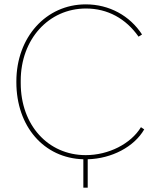

<svg xmlns="http://www.w3.org/2000/svg" viewBox="-20 -725 709 880"><path d="M362 135H382V5C492 2 595 -52 641 -132L626 -142C580 -66 478 -14 373 -14C200 -14 75 -152 75 -344V-355C75 -545 203 -686 374 -686C473 -686 557 -640 615 -557L631 -567C575 -653 481 -705 373 -705C191 -705 55 -554 55 -352V-348C55 -146 181 0 362 5Z"/></svg>

Font: Fixel Display Thin
Style: Regular
Weight: 100
Designer: AlfaBravo + MacPaw
Foundry: Kyrylo Tkachov, Marchela Mozhyna, Serhii Makarenko, Maria Weinstein, Zakhar Kryvoshyya
Version: Version 1.211